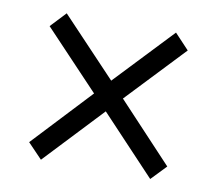

<svg xmlns="http://www.w3.org/2000/svg" viewBox="-60 -599 696 616"><g transform="rotate(10 288.0 -290.5)"><path d="M110 -52 63 -101 241 -291 63 -479 110 -529 288 -341 466 -529 513 -479 335 -291 513 -101 466 -52 288 -241Z"/></g></svg>

Font: Nunitoga
Style: Medium
Weight: 500
Designer: Vernon Adams
Foundry: Vernon Adams
Version: Version 1.0